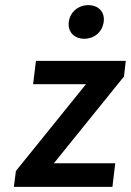

<svg xmlns="http://www.w3.org/2000/svg" viewBox="-20 -728 510 748"><path d="M34 0H418L429 -92H190L463 -430L470 -491H120L109 -400H315L42 -62ZM308 -577C348 -577 379 -604 384 -643C389 -681 364 -708 324 -708C285 -708 253 -681 248 -643C243 -604 269 -577 308 -577Z"/></svg>

Font: Falling Sky
Style: Obl
Weight: 400
Designer: Paul D. Hunt
Foundry: Adobe Systems Incorporated
Version: Version 1.02